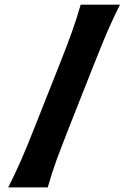

<svg xmlns="http://www.w3.org/2000/svg" viewBox="-20 -809 554 829"><path d="M15.6 0H186.1Q203.4 -61.7 224.7 -119.4Q246 -177.2 275.6 -252.4L383.1 -524.4Q404.2 -578.2 422.3 -621.9Q440.3 -665.7 458.5 -706Q476.6 -746.3 498.1 -788.8H328.3Q310.1 -724.9 288.4 -665.1Q266.6 -605.2 235.5 -526.9L126.7 -252.4Q97.1 -177.2 71.9 -119.4Q46.8 -61.7 15.6 0Z"/></svg>

Font: Pinar-VF
Style: Regular
Weight: 300
Designer: Amin Abedi
Version: Version 3.0